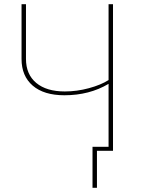

<svg xmlns="http://www.w3.org/2000/svg" viewBox="-20 -714 678 909"><path d="M285 -263Q188 -263 135 -308.5Q82 -354 82 -435V-694H103V-435Q103 -362 151.5 -321.5Q200 -281 287 -281Q344 -281 401 -296.5Q458 -312 494 -335V-694H515V0H439V175H418V-19H494V-317Q403 -263 285 -263Z"/></svg>

Font: Cantarell Thin
Style: Regular
Weight: 100
Designer: Dave Crossland, Nikolaus Waxweiler, Florian Fecher, Jacques Le Bailly, Eben Sorkin, Alexei Vanyashin, Alexios Zavras, Em
Version: Version 0.303